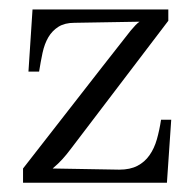

<svg xmlns="http://www.w3.org/2000/svg" viewBox="-20 -395 422 415"><path d="M29.8 0V-30.8Q256.8 -322.3 262.5 -328.9Q268.1 -335.4 272.9 -340.6Q277.8 -345.7 281.7 -348.1L140.6 -345.7Q120.1 -345.7 106.4 -337.2Q92.8 -328.6 84.5 -314.5Q76.2 -300.3 72 -281Q67.9 -261.7 64.5 -240.2H41.5L50.3 -374.5H343.8V-350.1L132.8 -72.8Q127.9 -66.4 123.8 -61.3Q119.6 -56.2 115.2 -51.3Q110.8 -46.4 105.7 -41.5Q100.6 -36.6 93.8 -30.8L237.8 -28.3Q261.2 -28.3 277.1 -36.6Q293 -44.9 303.2 -59.6Q313.5 -74.2 319.1 -94Q324.7 -113.8 328.1 -136.2H350.1L340.8 0Z"/></svg>

Font: Parastoo Print
Style: Print
Weight: 400
Foundry: Saber Rastikerdar (saber.rastikerdar@gmail.com)
Version: Version 1.0.0-alpha5